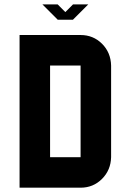

<svg xmlns="http://www.w3.org/2000/svg" viewBox="-20 -871 606 891"><path d="M354 -141.6V-566.9H212.4V-141.6ZM495.6 -141.6Q494.1 -81.5 453.4 -40.8Q412.6 0 354 0H70.8V-708.5H354Q412.6 -708.5 453.4 -668Q494.1 -627.4 495.6 -566.9ZM389.6 -850.6 318.8 -779.8V-779.3H247.6V-779.8L176.8 -850.6H247.6L283.2 -814.9L318.8 -850.6Z"/></svg>

Font: Blazma
Style: Regular
Weight: 400
Designer: GGBotNet
Version: 1.00